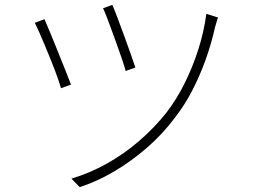

<svg xmlns="http://www.w3.org/2000/svg" viewBox="-20 -750 1040 790"><path d="M442 -730Q450 -713 463 -678Q476 -643 491 -602.5Q506 -562 518.5 -526Q531 -490 537 -472L497 -458Q492 -478 479.5 -514Q467 -550 452.5 -590Q438 -630 425 -665Q412 -700 404 -716ZM877 -678Q874 -671 871 -659Q868 -647 865 -639Q850 -571 826.5 -505.5Q803 -440 772 -379.5Q741 -319 699 -265Q649 -198 584.5 -142Q520 -86 449.5 -44.5Q379 -3 308 20L274 -15Q348 -37 419 -76.5Q490 -116 552.5 -170Q615 -224 665 -287Q706 -340 739 -406Q772 -472 795.5 -545Q819 -618 829 -693ZM163 -671Q171 -653 185.5 -618Q200 -583 216.5 -542Q233 -501 248 -463.5Q263 -426 272 -402L231 -387Q226 -405 215.5 -434.5Q205 -464 191.5 -497.5Q178 -531 164.5 -563.5Q151 -596 140 -620.5Q129 -645 123 -656Z"/></svg>

Font: Noto Sans SC Thin ExtraLight
Style: Regular
Weight: 250
Version: Version 2.004-H2;hotconv 1.0.118;makeotfexe 2.5.65603